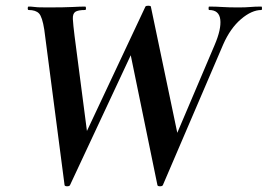

<svg xmlns="http://www.w3.org/2000/svg" viewBox="-20 -648 937 672"><path d="M433 -477 492 -571 225 0Q223 4 215 4Q207 4 206 0L135 -544Q128 -589 116.5 -601Q105 -613 80 -613Q77 -613 77 -619Q77 -625 80 -625Q91 -625 97 -624Q103 -623 113 -622.5Q123 -622 145 -622Q206 -622 233.5 -623.5Q261 -625 278 -625Q281 -625 281 -619Q281 -613 278 -613Q253 -613 243.5 -606.5Q234 -600 235 -581Q236 -562 241 -522L288 -161L221 -55L489 -625Q491 -628 499 -628Q507 -628 508 -625L606 -157L546 -55L731 -490Q755 -546 751 -579.5Q747 -613 712 -613Q710 -613 710 -619Q710 -625 712 -625Q736 -625 758 -623.5Q780 -622 814 -622Q840 -622 856 -623.5Q872 -625 895 -625Q897 -625 897 -619Q897 -613 895 -613Q861 -613 823.5 -581Q786 -549 761 -492L550 0Q548 4 540 4Q532 4 531 0Z"/></svg>

Font: Cormorant Infant Light
Style: Bold Italic
Weight: 700
Italic angle: -10°
Version: Version 4.001